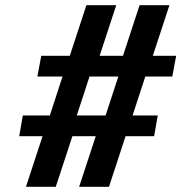

<svg xmlns="http://www.w3.org/2000/svg" viewBox="-20 -720 699 740"><path d="M80 0 144 -195H54L68 -275H172L221 -425H124L139 -505H249L313 -700H428L364 -505H454L518 -700H633L569 -505H659L644 -425H540L491 -275H588L574 -195H464L400 0H285L349 -195H259L195 0ZM276 -275H387L436 -425H325Z"/></svg>

Font: Cuprum
Style: Bold Italic
Weight: 700
Italic angle: -10°
Designer: Jovanny Lemonad
Foundry: Jovanny Lemonad
Version: Version 3.000